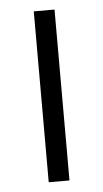

<svg xmlns="http://www.w3.org/2000/svg" viewBox="-44 -545 309 576"><g transform="rotate(-5 111.0 -257.5)"><path d="M142.1 0H79.6V-514.6H142.1Z"/></g></svg>

Font: Saysettha OT
Style: Regular
Weight: 400
Designer: John M. Durdin and Silvain Dupertuis
Foundry: Lao Script for Windows
Version: Version 2.000